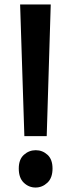

<svg xmlns="http://www.w3.org/2000/svg" viewBox="-20 -825 322 859"><path d="M189 -216H89L70 -805H207ZM139 14Q109 14 86.5 -7.5Q64 -29 64 -71Q64 -112 87 -132.5Q110 -153 140 -153Q170 -153 192.5 -132.5Q215 -112 215 -71Q215 -29 192 -7.5Q169 14 139 14Z"/></svg>

Font: Yaldevi ExtraLight SemiBold
Style: Regular
Weight: 600
Version: Version 1.100